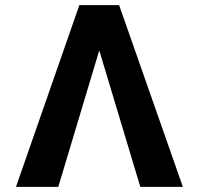

<svg xmlns="http://www.w3.org/2000/svg" viewBox="-20 -727 773 747"><path d="M359.2 -554.2 334.3 -707H443.5L691.4 0H525.9ZM206.8 0H42.2L288.7 -707H398L373.2 -554.2Z"/></svg>

Font: Pretendard Std Variable
Style: Regular
Weight: 400
Designer: Base glyphs from Inter by Rasmus Andersson; Hangeul glyphs from Noto Sans CJK(Source Han Sans) by Jang Soo-young and Kan
Foundry: Kil Hyung-jin
Version: Version 1.309;Glyphs 3.2 (3225)